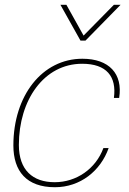

<svg xmlns="http://www.w3.org/2000/svg" viewBox="-20 -770 539 804"><path d="M325 -524C157 -524 36 -370 36 -161C36 -53 91 14 210 14C316 14 401 -54 435 -150H413C381 -63 300 -7 209 -7C117 -7 59 -58 59 -163C59 -351 164 -503 324 -503C426 -503 469 -450 457 -360H479C495 -461 437 -524 325 -524ZM233 -750 317 -600H338L485 -750H457L330 -621L258 -750Z"/></svg>

Font: Nacelle Thin
Style: Italic
Weight: 100
Italic angle: -12°
Designer: Sora Sagano
Foundry: Sora Sagano
Version: Version 1.000;FEAKit 1.0